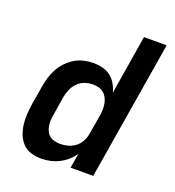

<svg xmlns="http://www.w3.org/2000/svg" viewBox="-135 -841 869 955"><g transform="rotate(20 300.0 -363.5)"><path d="M189 8Q161 8 135 0Q109 -8 91 -27Q73 -46 63.5 -70.5Q54 -95 50.5 -122Q47 -149 49 -177Q51 -205 55 -233L72 -333Q76 -357 83.5 -381.5Q91 -406 103.5 -428.5Q116 -451 134.5 -470.5Q153 -490 176 -503.5Q199 -517 224 -522.5Q249 -528 273 -528Q298 -528 322 -522Q346 -516 364.5 -501.5Q383 -487 395 -466Q407 -445 413 -422L464 -735H584L463 0H343L356 -78Q342 -57 323 -40.5Q304 -24 282 -13Q260 -2 236 3Q212 8 189 8ZM253 -93Q274 -93 294.5 -98.5Q315 -104 332.5 -117.5Q350 -131 360.5 -150.5Q371 -170 374 -190L391 -290Q394 -307 394.5 -323Q395 -339 392.5 -355Q390 -371 383 -385Q376 -399 364.5 -409Q353 -419 337.5 -423Q322 -427 306 -427Q285 -427 263.5 -419.5Q242 -412 226 -395.5Q210 -379 201.5 -358.5Q193 -338 189 -317L173 -217Q170 -201 169.5 -186Q169 -171 171.5 -157Q174 -143 180.5 -130Q187 -117 198 -108.5Q209 -100 223.5 -96.5Q238 -93 253 -93Z"/></g></svg>

Font: Iosevka SS04 Extended
Style: Bold Italic
Weight: 700
Width: 7
Italic angle: -9°
Monospace: yes
Designer: Belleve Invis
Foundry: Belleve Invis
Version: Version 19.0.0; ttfautohint (v1.8.4)